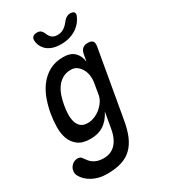

<svg xmlns="http://www.w3.org/2000/svg" viewBox="-262 -898 1106 1257"><g transform="rotate(-30 291.0 -269.0)"><path d="M356 -115Q342 -87 324.5 -66.5Q307 -46 286 -32.5Q265 -19 240 -12.5Q215 -6 188 -6Q128 -6 94.5 -31Q61 -56 46.5 -95.5Q32 -135 33 -184Q34 -233 42 -279Q50 -327 67 -376.5Q84 -426 114 -467Q144 -508 189 -534Q234 -560 297 -560Q351 -560 380 -532.5Q409 -505 415 -457L424 -508Q429 -535 443.5 -547.5Q458 -560 484 -560Q510 -560 520 -547.5Q530 -535 525 -508L436 0Q425 64 405 110.5Q385 157 353.5 187.5Q322 218 276.5 232.5Q231 247 166 247Q133 247 105.5 240Q78 233 56 221Q34 209 17.5 193.5Q1 178 -9 160Q-15 151 -17 139.5Q-19 128 -17 118Q-16 107 -10.5 97Q-5 87 3.5 79Q12 71 23 66.5Q34 62 47 62Q58 62 66 66Q74 70 79 79Q88 91 97.5 103.5Q107 116 120.5 125.5Q134 135 153 141Q172 147 198 147Q223 147 245 139Q267 131 285 113.5Q303 96 316 68.5Q329 41 336 0ZM223 -105Q249 -105 274.5 -115.5Q300 -126 321 -143.5Q342 -161 356.5 -183Q371 -205 375 -228L390 -316Q394 -339 390.5 -365Q387 -391 375.5 -412.5Q364 -434 345 -448.5Q326 -463 300 -463Q260 -463 233 -446Q206 -429 188.5 -403Q171 -377 161 -345.5Q151 -314 146 -284Q140 -253 139 -221.5Q138 -190 145 -164Q152 -138 170.5 -121.5Q189 -105 223 -105ZM188 -745Q186 -764 197 -774.5Q208 -785 229 -785Q240 -785 247.5 -782Q255 -779 259 -775Q268 -766 273 -754Q278 -742 285 -731Q302 -703 340 -703Q378 -703 406 -731Q417 -741 425.5 -752.5Q434 -764 445 -773Q453 -778 460.5 -781.5Q468 -785 480 -785Q501 -785 509 -774.5Q517 -764 508 -745Q492 -707 457 -679Q404 -639 330 -639Q255 -639 217 -679Q191 -707 188 -745Z"/></g></svg>

Font: Maple Mono Medium
Style: Italic
Weight: 500
Italic angle: -10°
Monospace: yes
Designer: subframe7536
Version: Version 7.000